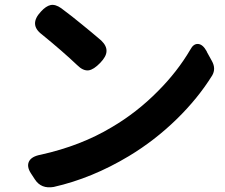

<svg xmlns="http://www.w3.org/2000/svg" viewBox="-20 -755 935 797"><path d="M125 -10 108 -36Q90 -64 100.5 -85Q111 -106 150 -113Q316 -150 444 -227Q548 -288 635 -376Q716 -457 770 -549Q783 -574 802.5 -572.5Q822 -571 838 -542L839 -539L860 -501Q877 -470 861 -442Q802 -347 714 -261Q623 -172 515 -107Q362 -15 203 21Q151 30 125 -10ZM300 -485Q240 -542 154 -612Q99 -653 150 -707Q171 -730 190 -734Q210 -738 234 -721Q281 -686 322 -652Q358 -623 400 -587Q424 -564 422 -541Q421 -520 396 -494Q369 -466 348 -463Q325 -460 300 -485Z"/></svg>

Font: GenSenRounded TW B
Style: Regular
Weight: 700
Version: Version 1.501;PS 1;hotconv 16.6.51;makeotf.lib2.5.65220